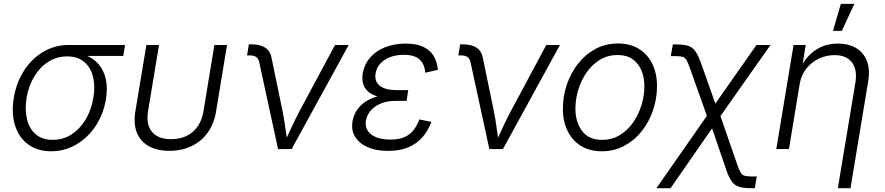

<svg xmlns="http://www.w3.org/2000/svg" viewBox="-20 -777 4615 1001"><path d="M246.6 11.7Q175.3 11.7 127 -23.9Q78.6 -59.6 58.6 -122.3Q38.6 -185.1 51.8 -267.1Q65.9 -349.1 106.7 -411.1Q147.5 -473.1 207.3 -507.8Q267.1 -542.5 338.4 -542.5H631.8L622.6 -485.4H393.6L330.1 -482.9Q274.9 -482.9 230.7 -454.1Q186.5 -425.3 157.7 -376.7Q128.9 -328.1 118.7 -267.6Q108.9 -207 120.4 -157.2Q131.8 -107.4 165.5 -77.6Q199.2 -47.9 254.9 -47.9Q310.5 -47.9 354.7 -77.4Q398.9 -106.9 428 -156.7Q457 -206.5 466.8 -267.6Q477.1 -328.6 464.8 -377.2Q452.6 -425.8 418.9 -454.3Q385.3 -482.9 330.1 -482.9L332.5 -505.4Q384.8 -505.4 426.3 -489.3Q467.8 -473.1 494.6 -441.7Q521.5 -410.2 531.7 -364.5Q542 -318.8 532.2 -259.3Q519 -180.7 478.3 -119.6Q437.5 -58.6 377.4 -23.4Q317.4 11.7 246.6 11.7Z M863.3 9.3Q799.3 9.3 755.6 -15.1Q711.9 -39.6 693.6 -85.2Q675.3 -130.9 685.5 -195.3L743.2 -542.5H809.1L752 -198.2Q744.1 -150.4 756.3 -117.7Q768.6 -85 798.1 -68.1Q827.6 -51.3 872.1 -51.3Q917 -51.3 952.1 -68.1Q987.3 -85 1010.3 -117.7Q1033.2 -150.4 1041 -198.2L1097.7 -542.5H1163.6L1106.4 -195.3Q1095.7 -131.3 1063 -85.7Q1030.3 -40 979.2 -15.4Q928.2 9.3 863.3 9.3Z M1429.7 0 1331.5 -452.6Q1327.1 -472.2 1315.2 -480.2Q1303.2 -488.3 1280.3 -488.3H1268.1L1277.3 -545.9H1290.5Q1335.9 -545.9 1362.3 -528.8Q1388.7 -511.7 1395.5 -476.6L1452.1 -202.6Q1461.4 -157.7 1467.3 -112.5Q1473.1 -67.4 1480 -24.9H1458Q1479.5 -67.9 1499.8 -112.8Q1520 -157.7 1544.4 -202.6L1726.6 -542.5H1797.9L1500.5 0Z M2003.4 9.8Q1940.9 9.8 1896.7 -9.8Q1852.5 -29.3 1831.3 -64Q1810.1 -98.6 1817.9 -144.5Q1822.3 -171.9 1837.4 -197.5Q1852.5 -223.1 1879.6 -242.9Q1906.7 -262.7 1947.3 -274.4Q1987.8 -286.1 2043 -286.1H2105L2099.6 -251H2039.1Q1999 -251 1966.6 -237.8Q1934.1 -224.6 1913.6 -201.4Q1893.1 -178.2 1887.7 -148.4Q1879.9 -104 1914.8 -76.7Q1949.7 -49.3 2015.6 -49.3Q2059.1 -49.3 2087.9 -61.8Q2116.7 -74.2 2135.3 -97.7Q2153.8 -121.1 2166.5 -154.3L2229 -141.6Q2211.9 -95.2 2181.9 -61Q2151.9 -26.9 2107.7 -8.5Q2063.5 9.8 2003.4 9.8ZM2040 -263.2Q1985.8 -263.2 1950.7 -273.4Q1915.5 -283.7 1896.7 -302Q1877.9 -320.3 1872.3 -344Q1866.7 -367.7 1871.1 -395Q1879.9 -442.9 1910.4 -477.5Q1940.9 -512.2 1988.5 -531Q2036.1 -549.8 2094.7 -549.8Q2150.4 -549.8 2186 -533.2Q2221.7 -516.6 2240.5 -486.1Q2259.3 -455.6 2262.7 -413.1L2197.3 -397.9Q2193.4 -443.4 2167 -467.3Q2140.6 -491.2 2085.4 -491.2Q2025.4 -491.2 1985.1 -464.4Q1944.8 -437.5 1938 -393.1Q1931.6 -353 1959.7 -330.1Q1987.8 -307.1 2048.8 -307.1H2108.4L2101.6 -263.2Z M2531.2 0 2433.1 -452.6Q2428.7 -472.2 2416.7 -480.2Q2404.8 -488.3 2381.8 -488.3H2369.6L2378.9 -545.9H2392.1Q2437.5 -545.9 2463.9 -528.8Q2490.2 -511.7 2497.1 -476.6L2553.7 -202.6Q2563 -157.7 2568.8 -112.5Q2574.7 -67.4 2581.5 -24.9H2559.6Q2581.1 -67.9 2601.3 -112.8Q2621.6 -157.7 2646 -202.6L2828.1 -542.5H2899.4L2602.1 0Z M3117.2 11.7Q3054.7 11.7 3009.3 -16.1Q2963.9 -43.9 2939.2 -94Q2914.6 -144 2914.6 -210.4Q2914.6 -273.9 2934.8 -334.7Q2955.1 -395.5 2992.9 -444.1Q3030.8 -492.7 3083.7 -521.5Q3136.7 -550.3 3202.1 -550.3Q3264.6 -550.3 3310.3 -522.5Q3356 -494.6 3380.6 -444.6Q3405.3 -394.5 3405.3 -328.1Q3405.3 -263.7 3384.8 -202.9Q3364.3 -142.1 3326.2 -93.8Q3288.1 -45.4 3235.1 -16.8Q3182.1 11.7 3117.2 11.7ZM3118.7 -47.9Q3170.4 -47.9 3211.4 -72.8Q3252.4 -97.7 3280.8 -138.4Q3309.1 -179.2 3324.2 -228.5Q3339.4 -277.8 3339.4 -326.7Q3339.4 -374 3323.7 -410.9Q3308.1 -447.8 3277.3 -469Q3246.6 -490.2 3200.2 -490.2Q3149.4 -490.2 3108.9 -466.1Q3068.4 -441.9 3039.6 -401.1Q3010.7 -360.4 2995.4 -310.8Q2980 -261.2 2980 -210.9Q2980 -140.1 3014.9 -94Q3049.8 -47.9 3118.7 -47.9Z M3402.3 204.1 3690.9 -209.5H3723.1L3824.7 84Q3834.5 111.3 3842.5 124Q3850.6 136.7 3864.3 139.9Q3877.9 143.1 3904.3 143.1H3925.3L3915.5 204.1H3897.5Q3858.9 204.1 3835 197.3Q3811 190.4 3796.1 170.7Q3781.2 150.9 3767.6 111.8L3692.4 -107.9L3476.1 204.1ZM3673.8 -149.4 3577.1 -420.9Q3566.9 -451.2 3558.8 -464.4Q3550.8 -477.5 3537.8 -481Q3524.9 -484.4 3498.5 -484.4H3477.1L3487.8 -545.4H3505.4Q3543.9 -545.4 3566.9 -538.3Q3589.8 -531.2 3604.7 -510.7Q3619.6 -490.2 3634.3 -449.2L3709.5 -236.8L3923.8 -542.5H3997.1L3720.2 -149.4Z M4148.9 -337.4 4093.3 0H4027.3L4117.2 -542.5H4180.7L4160.2 -416H4148.9Q4172.4 -463.4 4203.1 -492.9Q4233.9 -522.5 4270.5 -536.1Q4307.1 -549.8 4348.1 -549.8Q4403.3 -549.8 4442.6 -526.9Q4481.9 -503.9 4499.5 -459.5Q4517.1 -415 4505.9 -350.1L4414.1 204.1H4348.1L4439.5 -345.2Q4450.7 -413.1 4421.9 -451.4Q4393.1 -489.7 4330.6 -489.7Q4288.1 -489.7 4249.5 -471.4Q4210.9 -453.1 4183.8 -419.2Q4156.7 -385.3 4148.9 -337.4ZM4322.8 -616.2 4363.8 -756.8H4434.1L4369.1 -616.2Z"/></svg>

Font: Inter 16pt Light
Style: Italic
Weight: 300
Italic angle: -9.3988°
Version: Version 4.001;git-66647c0bb